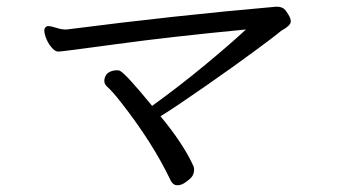

<svg xmlns="http://www.w3.org/2000/svg" viewBox="-20 -596 1040 573"><path d="M807 -576Q824 -576 833 -564Q850 -541 847.5 -529.5Q845 -518 819 -504Q815 -501 808 -495Q801 -489 744.5 -447Q688 -405 594 -339.5Q500 -274 459 -249Q527 -167 557 -101Q561 -92 558 -79.5Q555 -67 539 -56Q523 -43 510 -43Q497 -43 490 -56Q436 -170 340 -292Q316 -323 298 -339Q289 -348 292 -361Q295 -374 304 -379.5Q313 -385 324 -386Q335 -387 339 -384Q357 -374 434 -280Q517 -340 593 -403Q669 -466 714 -508Q494 -487 329 -464.5Q164 -442 154 -442Q144 -442 133 -455.5Q122 -469 116.5 -485Q111 -501 112.5 -508Q114 -515 121 -518H124Q133 -518 148 -513Q163 -508 175 -508H179Q505 -550 804 -576Z"/></svg>

Font: LXGW Bright GB
Style: Italic
Weight: 400
Italic angle: -12°
Designer: Christian Thalmann (Catharsis Fonts)
Foundry: LXGW / Christian Thalmann (Catharsis Fonts) / Fontworks Inc.
Version: Version 5.510